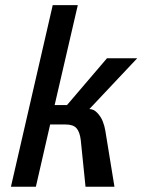

<svg xmlns="http://www.w3.org/2000/svg" viewBox="-20 -709 541 729"><path d="M21.5 0 180.2 -689.5H275.4L187.5 -310.1H234.4L386.2 -487.8H501L319.3 -294.9Q335.9 -294.9 349.6 -280.3Q363.3 -265.6 370.1 -248.3Q377 -231 379.9 -212.9L414.6 0H304.7L286.6 -177.7Q282.7 -208.5 270.3 -222.4Q257.8 -236.3 230 -236.3H170.4L116.2 0Z"/></svg>

Font: HK Grotesk Medium Italic
Style: Regular
Weight: 500
Italic angle: -13°
Designer: Alfredo Marco Pradil and Stefan Peev
Foundry: Hanken Design Co.
Version: Version 1.000;PS 001.000;hotconv 1.0.88;makeotf.lib2.5.64775